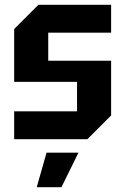

<svg xmlns="http://www.w3.org/2000/svg" viewBox="-20 -580 522 800"><path d="M39 0V-116H301V-239H39V-459L140 -560H443V-444H181V-327H443V-99L344 0ZM133 200 174 56H307L236 200Z"/></svg>

Font: Tektur SemiCondensed SemiBold
Style: Regular
Weight: 600
Width: 4
Designer: Adam Jagosz
Foundry: Adam Jagosz
Version: Version 1.005;gftools[0.9.30]